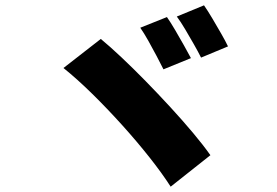

<svg xmlns="http://www.w3.org/2000/svg" viewBox="-20 -759 1040 720"><path d="M606 -695Q620 -675 637 -646Q654 -617 670 -588.5Q686 -560 696 -541L593 -499Q582 -521 567 -549.5Q552 -578 536 -606.5Q520 -635 506 -655ZM745 -739Q759 -719 776.5 -689.5Q794 -660 810 -632Q826 -604 835 -585L734 -543Q723 -565 707 -593Q691 -621 674.5 -649Q658 -677 643 -697ZM358 -613Q392 -585 435.5 -544Q479 -503 526 -455Q573 -407 619 -357Q665 -307 704 -260.5Q743 -214 769 -177L620 -59Q588 -109 540.5 -169Q493 -229 437.5 -290.5Q382 -352 325.5 -407.5Q269 -463 218 -504Z"/></svg>

Font: Noto Sans SC Black
Style: Regular
Weight: 900
Designer: Ryoko NISHIZUKA  (kana, bopomofo & ideographs); Paul D. Hunt (Latin, Greek & Cyrillic); Sandoll Communications , Soo-you
Foundry: Adobe
Version: Version 2.004-H2;hotconv 1.0.118;makeotfexe 2.5.65603